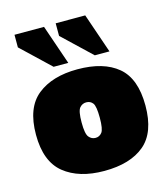

<svg xmlns="http://www.w3.org/2000/svg" viewBox="-109 -802 787 898"><g transform="rotate(-15 285.0 -353.0)"><path d="M286 10Q164 10 92 -48Q20 -106 20 -236Q20 -367 92 -424.5Q164 -482 286 -482Q412 -482 481 -424.5Q550 -367 550 -236Q550 -106 481 -48Q412 10 286 10ZM286 -150Q305 -150 317 -165.5Q329 -181 329 -236Q329 -292 317.5 -307Q306 -322 286 -322Q267 -322 254 -307Q241 -292 241 -236Q241 -181 254 -165.5Q267 -150 286 -150ZM253 -522 187 -714H44V-653L182 -522ZM453 -524 387 -716H244V-655L382 -524Z"/></g></svg>

Font: Rowdies
Style: Bold
Weight: 700
Designer: Jaikishan Patel
Version: Version 1.000; ttfautohint (v1.8.3)